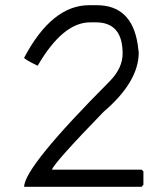

<svg xmlns="http://www.w3.org/2000/svg" viewBox="-20 -722 625 739"><path d="M323 -702H352Q487 -702 510 -551L514 -520Q514 -407 378 -291Q188 -95 180 -69H525L532 -62V-11L525 -3H73Q73 -79 404 -411Q452 -461 452 -516Q452 -636 349 -636H327Q222 -636 125 -469Q73 -494 73 -500Q180 -702 323 -702Z"/></svg>

Font: Ekushey Kolom
Style: Regular
Weight: 400
Designer: Al Mamun Sumon
Foundry: Al Mamun Sumon
Version: Version 1.0